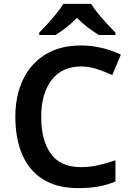

<svg xmlns="http://www.w3.org/2000/svg" viewBox="-20 -958 675 988"><path d="M397 -616Q299 -616 245.5 -546Q192 -476 192 -356Q192 -235 242 -166.5Q292 -98 396 -98Q441 -98 484 -107.5Q527 -117 574 -133V-24Q530 -6 485.5 2Q441 10 383 10Q273 10 201 -35.5Q129 -81 94 -163.5Q59 -246 59 -357Q59 -465 98 -547.5Q137 -630 212.5 -677Q288 -724 397 -724Q451 -724 503.5 -711.5Q556 -699 602 -677L558 -572Q520 -589 479.5 -602.5Q439 -616 397 -616ZM449 -938Q462 -916 484.5 -888.5Q507 -861 531 -835Q555 -809 574 -790V-778H489Q462 -794 432 -816.5Q402 -839 376 -866Q350 -839 321.5 -817Q293 -795 266 -778H182V-790Q201 -809 224.5 -835Q248 -861 270.5 -888.5Q293 -916 306 -938Z"/></svg>

Font: Noto Sans SemiBold
Style: Regular
Weight: 600
Designer: Monotype Design Team
Foundry: Monotype Imaging Inc.
Version: Version 2.007